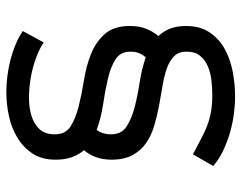

<svg xmlns="http://www.w3.org/2000/svg" viewBox="-98 -653 762 606"><g transform="rotate(-90 283.0 -350.0)"><path d="M295 -711Q318 -711 343.5 -708Q369 -705 395 -698.5Q421 -692 445 -682Q469 -672 488 -659L452 -593Q435 -605 406.5 -616Q378 -627 346 -633Q314 -639 281 -639.5Q248 -640 221.5 -632Q195 -624 178.5 -606.5Q162 -589 162 -558Q162 -524 187.5 -508Q213 -492 251 -482.5Q289 -473 333 -466Q377 -459 415 -444Q453 -429 478.5 -400.5Q504 -372 504 -321Q504 -292 495.5 -270.5Q487 -249 473 -232L472 -231Q487 -216 495.5 -194.5Q504 -173 504 -144Q504 -99 483.5 -69Q463 -39 431 -21.5Q399 -4 359.5 3.5Q320 11 282 11Q255 11 225 7Q195 3 166 -5.5Q137 -14 110 -27Q83 -40 62 -58L99 -122Q128 -107 149.5 -95.5Q171 -84 191 -76.5Q211 -69 233.5 -65Q256 -61 287 -61Q307 -61 331 -63.5Q355 -66 375.5 -74.5Q396 -83 409.5 -99Q423 -115 423 -142Q423 -167 408.5 -181.5Q394 -196 370 -204.5Q346 -213 315 -218Q284 -223 252.5 -229Q221 -235 190 -244Q159 -253 135 -269.5Q111 -286 96.5 -312.5Q82 -339 82 -379Q82 -431 112 -466Q98 -482 90 -504Q82 -526 82 -556Q82 -599 101.5 -628.5Q121 -658 152 -676.5Q183 -695 220.5 -703Q258 -711 295 -711ZM176 -426Q162 -407 162 -381Q162 -348 186 -332Q210 -316 246 -306.5Q282 -297 324.5 -290.5Q367 -284 405 -271Q413 -280 418 -291.5Q423 -303 423 -319Q423 -351 398.5 -366.5Q374 -382 337.5 -390.5Q301 -399 257.5 -405.5Q214 -412 176 -426Z"/></g></svg>

Font: Afrihost Sans
Style: Regular
Weight: 400
Designer: Afrihost SP Pty Ltd
Version: Version 1.000